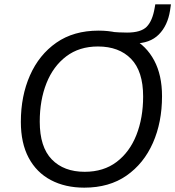

<svg xmlns="http://www.w3.org/2000/svg" viewBox="-20 -855 807 884"><path d="M368 9Q280 9 214 -26Q148 -61 112 -128.5Q76 -196 76 -294Q76 -413 118 -508Q160 -603 239.5 -658.5Q319 -714 434 -714Q523 -714 588.5 -679Q654 -644 690 -576.5Q726 -509 726 -412Q726 -292 684 -197Q642 -102 562.5 -46.5Q483 9 368 9ZM370 -64Q457 -64 517 -109.5Q577 -155 608 -233.5Q639 -312 639 -411Q639 -527 583.5 -584Q528 -641 431 -641Q345 -641 285 -595.5Q225 -550 194 -472Q163 -394 163 -295Q163 -178 218.5 -121Q274 -64 370 -64ZM525 -655 483 -709Q509 -707 527.5 -706Q546 -705 565 -705Q629 -705 655.5 -732Q682 -759 692 -818L695 -835H767L763 -807Q752 -737 711 -696Q670 -655 598 -655Z"/></svg>

Font: Nunito Sans
Style: Italic
Weight: 400
Italic angle: -9°
Designer: Vernon Adams
Foundry: Vernon Adams
Version: Version 3.006; ttfautohint (v1.8.3)